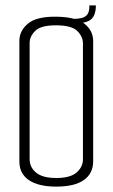

<svg xmlns="http://www.w3.org/2000/svg" viewBox="-20 -690 419 713"><path d="M189 3Q123 3 87.5 -21Q52 -45 52 -90V-538Q52 -576 84 -602.5Q116 -629 189 -628Q262 -627 294 -601.5Q326 -576 326 -537V-91Q326 -46 291.5 -21.5Q257 3 189 3ZM189 -29Q241 -29 264.5 -49.5Q288 -70 288 -99V-529Q288 -554 267 -575Q246 -596 187 -596Q132 -596 111 -575.5Q90 -555 90 -530V-99Q90 -69 114 -49Q138 -29 189 -29ZM256 -603 253 -620Q288 -620 300.5 -632Q313 -644 312 -670H336Q336 -633 318 -618Q300 -603 256 -603Z"/></svg>

Font: Smooch Sans Thin Light
Style: Regular
Weight: 300
Version: Version 1.010